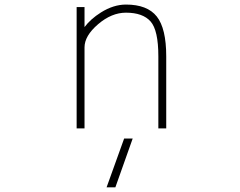

<svg xmlns="http://www.w3.org/2000/svg" viewBox="-20 -555 1040 833"><path d="M442.4 257.8 518.6 45.9H555.7L480.5 257.8ZM346.7 -437.5Q373 -472.7 418 -501Q472.7 -535.2 526.4 -535.2Q619.1 -535.2 660.2 -483.4Q701.2 -431.6 701.2 -310.5V2H667V-310.5Q667 -423.8 633.3 -461.9Q599.6 -500 526.4 -500Q463.9 -500 405.3 -449.7Q346.7 -399.4 346.7 -349.6V2H312.5V-524.4H346.7Z"/></svg>

Font: Gen Shin Gothic Monospace ExtraLight
Style: Regular
Weight: 200
Designer: [Source Han Sans]
Ryoko NISHIZUKA  (kana & ideographs); Paul D. Hunt (Latin, Greek & Cyrillic); Wenlong ZHANG  (bopomofo
Version: Version 1.002.20150607